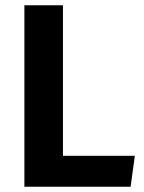

<svg xmlns="http://www.w3.org/2000/svg" viewBox="-20 -712 549 732"><path d="M220 -692V-118H494L478 0H73V-692Z"/></svg>

Font: Fira Sans SemiBold
Style: Regular
Weight: 600
Designer: bBox Type GmbH & Carrois Corporate GbR & Edenspiekermann AG
Foundry: bBox Type GmbH & Carrois Corporate GbR & Edenspiekermann AG
Version: Version 4.301;PS 004.301;hotconv 1.0.88;makeotf.lib2.5.64775